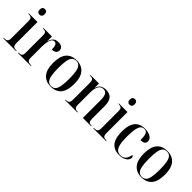

<svg xmlns="http://www.w3.org/2000/svg" viewBox="175 -1812 2880 2880"><g transform="rotate(45 1615.0 -371.5)"><path d="M152 -634Q130 -634 115.5 -648Q101 -662 101 -693Q101 -726 115.5 -739.5Q130 -753 152 -753Q173 -753 188 -739.5Q203 -726 203 -693Q203 -662 188 -648Q173 -634 152 -634ZM19 0V-10H32Q69 -10 86.5 -25Q104 -40 104 -84V-453Q104 -496 86.5 -511Q69 -526 33 -526H25V-536H209V-86Q209 -41 227 -25.5Q245 -10 281 -10H293V0Z M329 0V-10H337Q376 -10 393 -25Q410 -40 410 -82V-454Q410 -497 393 -511.5Q376 -526 338 -526H335V-536H516V-436H518Q530 -481 558.5 -513.5Q587 -546 648 -546Q695 -546 720.5 -525.5Q746 -505 746 -469Q746 -436 723 -416Q700 -396 653 -396Q653 -462 637.5 -486.5Q622 -511 596 -511Q566 -511 548.5 -484Q531 -457 523.5 -411.5Q516 -366 516 -313V-85Q516 -41 534 -25.5Q552 -10 592 -10H607V0Z M1032 10Q927 10 867.5 -59Q808 -128 808 -269Q808 -546 1034 -546Q1139 -546 1198 -477.5Q1257 -409 1257 -269Q1257 -127 1200 -58.5Q1143 10 1032 10ZM1033 0Q1076 0 1101.5 -26.5Q1127 -53 1138 -112Q1149 -171 1149 -269Q1149 -367 1137.5 -425.5Q1126 -484 1100.5 -510Q1075 -536 1032 -536Q990 -536 964.5 -510Q939 -484 928 -425.5Q917 -367 917 -269Q917 -171 928.5 -112Q940 -53 965.5 -26.5Q991 0 1033 0Z M1329 0V-10H1337Q1376 -10 1393 -26Q1410 -42 1410 -90V-449Q1410 -495 1393.5 -510.5Q1377 -526 1339 -526H1332V-536H1514V-443H1516Q1533 -504 1571.5 -525Q1610 -546 1654 -546Q1735 -546 1774.5 -500.5Q1814 -455 1814 -355V-91Q1814 -42 1828 -26Q1842 -10 1881 -10H1885V0H1708V-380Q1708 -450 1688.5 -487.5Q1669 -525 1621 -525Q1565 -525 1540 -475.5Q1515 -426 1515 -348V-89Q1515 -41 1531.5 -25.5Q1548 -10 1586 -10H1592V0Z M2062 -634Q2040 -634 2025.5 -648Q2011 -662 2011 -693Q2011 -726 2025.5 -739.5Q2040 -753 2062 -753Q2083 -753 2098 -739.5Q2113 -726 2113 -693Q2113 -662 2098 -648Q2083 -634 2062 -634ZM1929 0V-10H1942Q1979 -10 1996.5 -25Q2014 -40 2014 -84V-453Q2014 -496 1996.5 -511Q1979 -526 1943 -526H1935V-536H2119V-86Q2119 -41 2137 -25.5Q2155 -10 2191 -10H2203V0Z M2483 10Q2418 10 2369 -16.5Q2320 -43 2292.5 -104Q2265 -165 2265 -268Q2265 -374 2293 -434.5Q2321 -495 2369.5 -520.5Q2418 -546 2480 -546Q2553 -546 2600.5 -518Q2648 -490 2648 -442Q2648 -412 2626.5 -394Q2605 -376 2554 -376Q2554 -464 2538 -500Q2522 -536 2478 -536Q2444 -536 2421 -513.5Q2398 -491 2385.5 -432.5Q2373 -374 2373 -269Q2373 -170 2386.5 -111Q2400 -52 2428.5 -26.5Q2457 -1 2502 -1Q2550 -1 2581.5 -30.5Q2613 -60 2626 -132Q2651 -126 2651 -94Q2651 -71 2633.5 -47Q2616 -23 2579 -6.5Q2542 10 2483 10Z M2956 10Q2851 10 2791.5 -59Q2732 -128 2732 -269Q2732 -546 2958 -546Q3063 -546 3122 -477.5Q3181 -409 3181 -269Q3181 -127 3124 -58.5Q3067 10 2956 10ZM2957 0Q3000 0 3025.5 -26.5Q3051 -53 3062 -112Q3073 -171 3073 -269Q3073 -367 3061.5 -425.5Q3050 -484 3024.5 -510Q2999 -536 2956 -536Q2914 -536 2888.5 -510Q2863 -484 2852 -425.5Q2841 -367 2841 -269Q2841 -171 2852.5 -112Q2864 -53 2889.5 -26.5Q2915 0 2957 0Z"/></g></svg>

Font: Noto Serif Display SemiCondensed Medium
Style: Regular
Weight: 500
Width: 4
Designer: Monotype Design Team
Foundry: Monotype Imaging Inc.
Version: Version 2.009